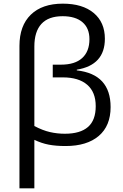

<svg xmlns="http://www.w3.org/2000/svg" viewBox="-20 -785 668 1045"><path d="M321.8 -765.1Q429.2 -765.1 490 -714.4Q550.8 -663.6 550.8 -574.2Q550.8 -430.7 397.9 -405.8V-401.9Q582 -381.3 582 -202.1Q582 -100.1 517.6 -45.2Q453.1 9.8 336.9 9.8Q283.7 9.8 244.6 2.2Q205.6 -5.4 167 -23.9V240.2H85.9V-535.2Q85.9 -645 147.7 -705.1Q209.5 -765.1 321.8 -765.1ZM320.8 -696.8Q243.7 -696.8 205.3 -654.8Q167 -612.8 167 -532.2V-99.1Q212.4 -75.2 251.7 -66.2Q291 -57.1 333 -57.1Q416.5 -57.1 458.7 -93.8Q501 -130.4 501 -207Q501 -283.7 454.6 -323.7Q408.2 -363.8 321.8 -363.8H267.1V-433.1H312Q387.7 -433.1 427.2 -469Q466.8 -504.9 466.8 -571.8Q466.8 -631.8 428.7 -664.3Q390.6 -696.8 320.8 -696.8Z"/></svg>

Font: HunimalSansv1.5
Style: Regular
Weight: 400
Foundry: Ascender Corporation
Version: Version 1.10